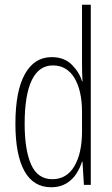

<svg xmlns="http://www.w3.org/2000/svg" viewBox="-20 -780 472 810"><path d="M196 10Q121 10 83 -58.5Q45 -127 45 -258Q45 -396 85 -467.5Q125 -539 198 -539Q251 -539 283 -507Q315 -475 326 -437H328Q327 -456 326.5 -473Q326 -490 326 -506V-760H363V0H334L328 -98H326Q318 -72 302 -47Q286 -22 259.5 -6Q233 10 196 10ZM201 -24Q261 -24 293.5 -78.5Q326 -133 326 -226V-307Q326 -398 294 -451Q262 -504 203 -504Q144 -504 114 -441.5Q84 -379 84 -258Q84 -147 111.5 -85.5Q139 -24 201 -24Z"/></svg>

Font: Noto Sans Gurmukhi ExtraCondensed ExtraLight
Style: Regular
Weight: 200
Width: 2
Designer: Jelle Bosma - Monotype Design Team
Foundry: Monotype Imaging Inc.
Version: Version 2.004; ttfautohint (v1.8.4.7-5d5b)